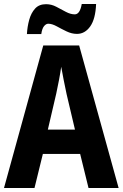

<svg xmlns="http://www.w3.org/2000/svg" viewBox="-20 -943 616 963"><path d="M424 0 382 -171H195L153 0H0L197 -715H377L575 0ZM314 -471Q307 -503 299.5 -541.5Q292 -580 287 -608Q283 -579 276 -542Q269 -505 262 -473L220 -293H356ZM115 -772Q117 -809 126.5 -843.5Q136 -878 156 -900Q176 -922 211 -922Q238 -922 262.5 -909Q287 -896 310.5 -883.5Q334 -871 355 -871Q381 -871 390 -923H462Q459 -848 432.5 -810.5Q406 -773 366 -773Q340 -773 314 -785.5Q288 -798 264.5 -811Q241 -824 222 -824Q211 -824 201 -812Q191 -800 187 -772Z"/></svg>

Font: Noto Sans Lao Condensed
Style: Bold
Weight: 700
Width: 3
Designer: Monotype Design Team
Foundry: Monotype Imaging Inc.
Version: Version 2.003; ttfautohint (v1.8.4.7-5d5b)